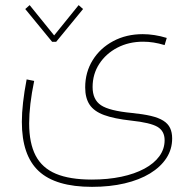

<svg xmlns="http://www.w3.org/2000/svg" viewBox="-20 -454 754 746"><path d="M198.2 -291.5 302.7 -418.9 285.6 -434.1 190.4 -316.4 95.2 -434.1 78.1 -418.9 182.6 -291.5ZM627.9 -306.6Q604 -314 580.6 -317.6Q557.1 -321.3 534.7 -321.3Q470.7 -321.3 419.9 -294.2Q369.1 -267.1 340.1 -220.2Q311 -173.3 311 -114.3Q311 -73.2 328.1 -47.4Q345.2 -21.5 384.3 -7.1Q423.3 7.3 489.7 14.6Q564 22.5 591.8 38.8Q619.6 55.2 619.6 90.8Q619.6 125 599.1 153.1Q578.6 181.2 541 201.4Q503.4 221.7 451.4 232.7Q399.4 243.7 336.4 243.7Q251 243.7 197.3 221.2Q143.6 198.7 118.4 150.4Q93.3 102.1 93.3 25.4Q93.3 -9.3 98.1 -50.8Q103 -92.3 112.8 -139.6L83.5 -145.5Q74.2 -97.2 69.6 -56.2Q64.9 -15.1 64.9 19.5Q64.9 149.9 130.6 210.9Q196.3 272 337.4 272Q407.2 272 464.4 258.5Q521.5 245.1 562.7 220Q604 194.8 626.5 160.4Q648.9 126 648.9 84Q648.9 60.5 640.9 43.5Q632.8 26.4 614.5 14.9Q596.2 3.4 566.2 -3.7Q536.1 -10.7 492.2 -15.1Q404.8 -23.4 372.3 -45.2Q339.8 -66.9 339.8 -115.7Q339.8 -166 365.7 -205.8Q391.6 -245.6 436 -268.8Q480.5 -292 536.1 -292Q556.2 -292 576.7 -288.8Q597.2 -285.6 619.6 -278.8Z"/></svg>

Font: Estedad-FD-VF Thin
Style: Regular
Weight: 100
Designer: Amin Abedi
Version: Version 5.0